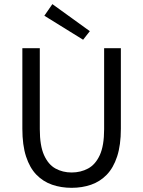

<svg xmlns="http://www.w3.org/2000/svg" viewBox="-20 -887 685 919"><path d="M322.8 12Q272.5 12 229.4 -2.9Q186.3 -17.9 154.4 -50.6Q122.5 -83.4 104.7 -137.9Q87 -192.4 87 -271V-656.3H170.5V-268.7Q170.5 -189.9 190.8 -144.6Q211.1 -99.4 245.5 -80.4Q280 -61.4 322.8 -61.4Q366.3 -61.4 401.6 -80.4Q436.9 -99.4 457.7 -144.6Q478.4 -189.9 478.4 -268.7V-656.3H558.5V-271Q558.5 -192.4 540.6 -137.9Q522.7 -83.4 490.8 -50.6Q459 -17.9 416.1 -2.9Q373.1 12 322.8 12ZM377.8 -696.8 192.3 -811.7 230.7 -867.3 410 -737.8Z"/></svg>

Font: Source Sans Variable
Style: Regular
Weight: 200
Designer: Paul D. Hunt
Foundry: Adobe Systems Incorporated
Version: Version 3.006;hotconv 1.0.111;makeotfexe 2.5.65597